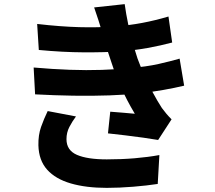

<svg xmlns="http://www.w3.org/2000/svg" viewBox="-20 -843 1040 930"><path d="M160 -727Q272 -714 363.5 -711.5Q455 -709 535 -715Q605 -720 668.5 -732Q732 -744 796 -763L814 -637Q758 -622 694 -610.5Q630 -599 563 -594Q486 -589 385 -589.5Q284 -590 168 -601ZM143 -516Q234 -508 317 -505Q400 -502 473 -504.5Q546 -507 606 -513Q690 -520 747.5 -533Q805 -546 850 -559L872 -428Q826 -417 772 -407.5Q718 -398 657 -391Q594 -384 510.5 -381Q427 -378 334.5 -379.5Q242 -381 150 -386ZM474 -687Q466 -717 456.5 -746Q447 -775 436 -807L584 -823Q591 -773 600.5 -728Q610 -683 621.5 -641.5Q633 -600 646 -560Q658 -527 677 -483.5Q696 -440 719 -397Q742 -354 764 -320Q775 -305 786 -292Q797 -279 811 -265L746 -165Q718 -170 675 -176Q632 -182 586 -187.5Q540 -193 503 -197L514 -302Q542 -300 576.5 -297Q611 -294 633 -292Q593 -359 565.5 -421.5Q538 -484 521 -537Q509 -572 501 -597Q493 -622 487 -642.5Q481 -663 474 -687ZM348 -279Q330 -255 316 -228Q302 -201 302 -169Q302 -115 352.5 -93Q403 -71 497 -71Q568 -71 633 -76.5Q698 -82 752 -92L744 48Q692 56 625 61.5Q558 67 497 67Q397 67 323 45.5Q249 24 208.5 -21Q168 -66 166 -139Q165 -189 179 -228.5Q193 -268 211 -305Z"/></svg>

Font: Noto Sans SC ExtraBold
Style: Regular
Weight: 800
Designer: Ryoko NISHIZUKA 西塚涼子 (kana, bopomofo & ideographs); Paul D. Hunt (Latin, Greek & Cyrillic); Sandoll Communications 산돌커뮤니
Foundry: Adobe
Version: Version 2.004-H2;hotconv 1.0.118;makeotfexe 2.5.65603